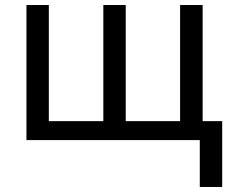

<svg xmlns="http://www.w3.org/2000/svg" viewBox="-20 -556 917 762"><path d="M861.8 186H772.9V0H85V-536.1H173.8V-75.2H390.1V-536.1H479V-75.2H694.8V-536.1H784.2V-75.2H861.8Z"/></svg>

Font: WenQuanYi Micro Hei
Style: Regular
Weight: 400
Foundry: Ascender Corporation
Version: Version 0.2.0-beta